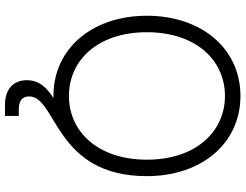

<svg xmlns="http://www.w3.org/2000/svg" viewBox="-127 -651 982 768"><g transform="rotate(90 364.0 -267.0)"><path d="M363.8 10.3H372.1C330.1 37.1 300.8 67.4 300.8 116.7C300.8 173.3 339.8 204.1 399.4 204.1H443.8V148.9H418C382.3 148.9 365.7 134.3 365.7 107.4C365.7 -3.4 684.6 5.9 684.6 -363.3C684.6 -583.5 552.2 -737.8 363.8 -737.8C175.3 -737.8 43 -583.5 43 -363.3C43 -144 175.3 10.3 363.8 10.3ZM363.8 -51.8C219.7 -51.8 108.9 -168.5 108.9 -363.3C108.9 -559.6 220.7 -675.8 363.8 -675.8C506.8 -675.8 618.7 -559.1 618.7 -363.3C618.7 -168 506.8 -51.8 363.8 -51.8Z"/></g></svg>

Font: Raveo Display Display Light
Style: Regular
Weight: 300
Designer: Jakub Foglar, Rasmus Andersson (Inter)
Foundry: Jakubfoglar.com
Version: Version 1.100;Glyphs 3.2.3 (3260)